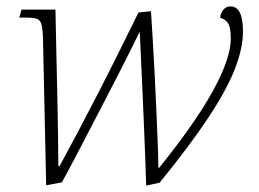

<svg xmlns="http://www.w3.org/2000/svg" viewBox="-20 -566 809 599"><path d="M436 13Q435 -24 433 -77Q431 -130 428.5 -189Q426 -248 423.5 -303.5Q421 -359 419 -402.5Q417 -446 416 -467Q403 -440 380.5 -395.5Q358 -351 330.5 -297.5Q303 -244 274 -188.5Q245 -133 219 -83Q193 -33 173 3L124 12L114 -449Q113 -478 109 -491Q105 -504 94.5 -507.5Q84 -511 63 -511H40L47 -536H153Q154 -483 155.5 -416.5Q157 -350 158.5 -281Q160 -212 161 -151Q162 -90 162 -48H166Q189 -90 220.5 -149.5Q252 -209 286.5 -276Q321 -343 353.5 -408.5Q386 -474 412 -527L451 -531Q453 -501 456 -452Q459 -403 462 -344.5Q465 -286 467.5 -228Q470 -170 472 -121Q474 -72 474 -43H477Q592 -186 646 -285.5Q700 -385 700 -445Q700 -483 690 -495.5Q680 -508 667 -510Q668 -526 677 -536Q686 -546 699 -546Q738 -546 738 -468Q738 -416 713 -351.5Q688 -287 631 -200.5Q574 -114 478 4Z"/></svg>

Font: Noto Serif ExtraLight
Style: Italic
Weight: 200
Italic angle: -12°
Designer: Monotype Design Team
Foundry: Monotype Imaging Inc.
Version: Version 2.014; ttfautohint (v1.8.4.7-5d5b)